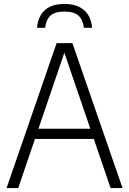

<svg xmlns="http://www.w3.org/2000/svg" viewBox="-20 -960 658 980"><path d="M13.5 0 269 -740H349.5L605.5 0H544.5L302 -710H315L73 0ZM135.5 -251 150 -303H468.5L483 -251ZM169 -818Q172 -857 188.8 -884.2Q205.5 -911.5 235.5 -925.8Q265.5 -940 308.5 -940Q352 -940 382.5 -925.5Q413 -911 430 -883.8Q447 -856.5 450 -818H408.5Q403 -860.5 380 -880.8Q357 -901 308.5 -901Q260.5 -901 238 -880.8Q215.5 -860.5 210.5 -818Z"/></svg>

Font: Encode Sans SemiCondensed Light
Style: Regular
Weight: 300
Width: 4
Designer: Multiple Designers
Foundry: Impallari Type
Version: Version 3.002